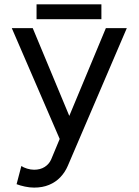

<svg xmlns="http://www.w3.org/2000/svg" viewBox="-20 -852 637 882"><path d="M315.9 -277.3 130.4 -722.7H34.2L269.5 -178.2ZM291.5 -90.3 562.5 -722.7H466.3L214.8 -119.1Q205.1 -97.7 185.1 -85Q165 -72.3 136.7 -72.3Q121.1 -72.3 104.5 -77.4Q87.9 -82.5 78.1 -89.4L56.2 -5.9Q72.8 0.5 94.5 5.1Q116.2 9.8 136.7 9.8Q175.3 9.8 205.3 -2.7Q235.4 -15.1 257.1 -37.8Q278.8 -60.5 291.5 -90.3ZM147.9 -763.7H445.8V-832H147.9Z"/></svg>

Font: Giphurs
Style: Regular
Weight: 400
Version: Version 2.010